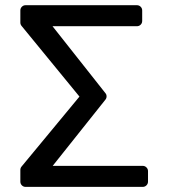

<svg xmlns="http://www.w3.org/2000/svg" viewBox="-20 -732 671 752"><path d="M59.7 -643.8V-691.1Q59.7 -699.6 65.7 -705.6Q71.7 -711.6 80.3 -711.6H516Q524.9 -711.6 530.9 -705.6Q536.9 -699.6 536.9 -691.1V-649.9Q536.9 -641.3 530.9 -635.3Q524.9 -629.3 516 -629.3H185.7L392.8 -367.2Q397.4 -362.2 397.4 -354.4Q397.4 -347.3 392.8 -341.6L186.4 -82.4H538.7Q547.6 -82.4 553.6 -76.3Q559.7 -70.3 559.7 -61.8V-20.6Q559.7 -12.1 553.6 -6Q547.6 0 538.7 0H80.3Q71.7 0 65.7 -6Q59.7 -12.1 59.7 -20.6V-66.4Q59.7 -73.9 64.3 -79.5L291.2 -353.7L64.3 -630.7Q59.7 -636.4 59.7 -643.8Z"/></svg>

Font: DeltaSans
Style: Regular
Weight: 400
Designer: Rasmus Andersson
Foundry: rsms
Version: Version 3.012